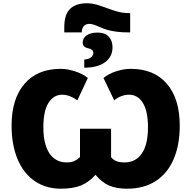

<svg xmlns="http://www.w3.org/2000/svg" viewBox="-20 -1144 1171 1174"><path d="M775.9 -1064V-945.8H768.1Q725.6 -945.8 694.1 -950Q662.6 -954.1 637.7 -960.9Q612.8 -967.8 576.2 -984.4Q545.4 -998 526.9 -998Q504.4 -998 492.2 -984.1Q480 -970.2 480 -945.8H373V-976.1Q373 -1054.7 408.2 -1089.4Q443.4 -1124 511.2 -1124Q543.9 -1124 574.2 -1114.7Q604.5 -1105.5 635 -1094Q665.5 -1082.5 698.2 -1073.2Q731 -1064 769 -1064ZM769 -564.9Q721.7 -564.9 678.2 -530.8L612.8 -667Q643.6 -692.9 690.2 -708Q736.8 -723.1 778.8 -723.1Q922.4 -723.1 1000.7 -631.3Q1079.1 -539.6 1079.1 -376Q1079.1 -257.3 1041.5 -170.2Q1003.9 -83 931.6 -36.6Q859.4 9.8 757.8 9.8Q691.4 9.8 647 -9.5Q602.5 -28.8 564 -75.2Q522.5 -28.8 474.1 -9.5Q425.8 9.8 352.1 9.8Q259.3 9.8 190.9 -37.8Q122.6 -85.4 86.7 -172.6Q50.8 -259.8 50.8 -376Q50.8 -539.1 129.4 -631.1Q208 -723.1 352.1 -723.1Q391.6 -723.1 439.7 -707.5Q487.8 -691.9 517.1 -667L453.1 -530.8Q404.3 -564.9 360.8 -564.9Q307.6 -564.9 276.4 -514.9Q245.1 -464.8 245.1 -365.2Q245.1 -262.2 282.2 -206.5Q319.3 -150.9 388.2 -150.9Q418.5 -150.9 437 -160.6Q455.6 -170.4 469.2 -183.1V-356.9H659.2V-183.1Q672.4 -166.5 691.2 -158.7Q710 -150.9 742.2 -150.9Q809.6 -150.9 847.2 -205.6Q884.8 -260.3 884.8 -365.2Q884.8 -464.8 853.5 -514.9Q822.3 -564.9 769 -564.9ZM668 -855Q668 -796.4 621.8 -763.2Q575.7 -730 495.1 -730V-779.8Q523.9 -781.7 537.4 -793.9Q550.8 -806.2 550.8 -819.8Q550.8 -842.3 518.6 -849.1Q485.8 -855.5 485.8 -883.8Q485.8 -911.6 510.3 -928.2Q534.7 -944.8 577.1 -944.8Q621.6 -944.8 644.8 -919.9Q668 -895 668 -855Z"/></svg>

Font: Black Ops One [rus by aLiNcE]
Style: Regular
Weight: 400
Designer: James Grieshaber
Foundry: James Grieshaber
Version: Version 1.002;May 25, 2024;FontCreator 13.0.0.2680 64-bit